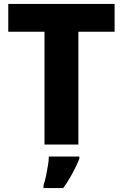

<svg xmlns="http://www.w3.org/2000/svg" viewBox="-20 -734 624 975"><path d="M378 0H206V-573H22V-714H562V-573H378ZM383 72Q373 97 361 121Q349 145 334.5 170Q320 195 301 221H201V207Q208 187 213.5 160Q219 133 223.5 106.5Q228 80 228 61H383Z"/></svg>

Font: Noto Sans Khmer ExtraBold
Style: Regular
Weight: 800
Version: Version 2.003